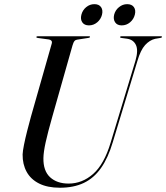

<svg xmlns="http://www.w3.org/2000/svg" viewBox="-20 -870 780 900"><path d="M498.5 -201 615 -585.5Q629 -634 617.2 -659Q605.5 -684 576 -688.5L550 -692Q545.5 -692.5 544.2 -693.5Q543 -694.5 543 -696.5Q543 -698 544.5 -699Q546 -700 548.5 -700H735Q737.5 -700 738.5 -699.2Q739.5 -698.5 739.5 -697Q739.5 -695.5 738.2 -694.5Q737 -693.5 733 -692.5L707 -688Q681.5 -682 660.2 -658.8Q639 -635.5 624 -584L508.5 -203Q486.5 -129 453.2 -82Q420 -35 372.8 -12.5Q325.5 10 261 10Q202.5 10 163.2 -9.8Q124 -29.5 104.8 -64.8Q85.5 -100 86 -146Q86.5 -161.5 92.5 -191.5Q98.5 -221.5 107.5 -256.8Q116.5 -292 125 -323L222.5 -665.5Q225 -674.5 220.8 -679.2Q216.5 -684 209 -685L157.5 -692Q153.5 -692.5 152 -693.5Q150.5 -694.5 150.5 -696.5Q150.5 -698 152 -699Q153.5 -700 156 -700H398Q402 -700 402 -697Q402 -695.5 400.8 -694.5Q399.5 -693.5 395.5 -692.5L341 -684Q333.5 -683 329 -677.8Q324.5 -672.5 320 -657.5L225 -322.5Q204 -248.5 194 -203Q184 -157.5 183.5 -129Q182.5 -69 214.8 -39.2Q247 -9.5 301.5 -9.5Q365.5 -9.5 416.8 -54.8Q468 -100 498.5 -201ZM397 -751Q375.5 -751 365.8 -765.2Q356 -779.5 361.5 -801Q367 -822.5 384 -836.5Q401 -850.5 422.5 -850.5Q444 -850.5 453.8 -836.5Q463.5 -822.5 458 -800.5Q452.5 -779.5 435.5 -765.2Q418.5 -751 397 -751ZM550.5 -751Q529.5 -751 519.8 -765.2Q510 -779.5 515 -801Q520.5 -822.5 537.8 -836.5Q555 -850.5 576 -850.5Q598 -850.5 607.8 -836.5Q617.5 -822.5 612 -801Q606.5 -779.5 589.5 -765.2Q572.5 -751 550.5 -751Z"/></svg>

Font: Fraunces 120pt
Style: Italic
Weight: 400
Italic angle: -16°
Version: Version 1.000;[b76b70a41]